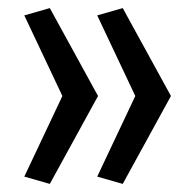

<svg xmlns="http://www.w3.org/2000/svg" viewBox="-20 -485 482 474"><path d="M283 -465 402 -248 283 -31 220 -49 314 -248 220 -447ZM103 -465 222 -248 103 -31 40 -49 134 -248 40 -447Z"/></svg>

Font: Magra
Style: Regular
Weight: 400
Designer: Viviana Monsalve
Foundry: Viviana Monsalve
Version: Version 1.001